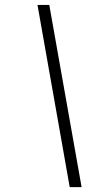

<svg xmlns="http://www.w3.org/2000/svg" viewBox="-20 -748 375 780"><path d="M263.2 12.2 132.3 -728H180.2L311.5 12.2Z"/></svg>

Font: Arian Grqi
Style: Regular
Weight: 400
Designer: Ruben Hakobyan (Tarumian)
Foundry: Ruben Hakobyan (Tarumian)
Version: Version 1.003